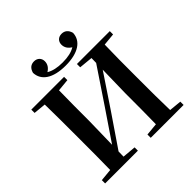

<svg xmlns="http://www.w3.org/2000/svg" viewBox="-243 -1166 1363 1363"><g transform="rotate(-45 438.5 -485.0)"><path d="M439 -789C567 -789 637 -839 640 -917C630 -954 607 -970 577 -970C544 -970 522 -948 522 -916C522 -886 538 -864 564 -848C532 -829 493 -820 439 -820C386 -820 346 -829 314 -848C340 -864 356 -886 356 -916C356 -948 333 -970 301 -970C270 -970 248 -954 238 -917C241 -839 310 -789 439 -789ZM503 -708 606 -698 605 -650 430 -389 274 -159 279 -394C279 -497 279 -599 281 -699L374 -708V-741H45V-708L138 -699C140 -597 140 -496 140 -394V-346C140 -243 140 -141 138 -42L45 -33V0H374V-33L272 -42L273 -93L438 -335L604 -583L599 -351C599 -244 599 -142 597 -42L503 -33V0H833V-33L740 -42C737 -143 737 -245 737 -346V-394C737 -497 737 -599 740 -699L833 -708V-741H503Z"/></g></svg>

Font: Source Han Serif CN
Style: Bold
Weight: 700
Designer: Ryoko NISHIZUKA 西塚涼子 (kana & ideographs); Frank Grießhammer (Latin, Greek & Cyrillic); Wenlong ZHANG 张文龙 (bopomofo); San
Foundry: Adobe
Version: Version 2.003;hotconv 1.1.1;makeotfexe 2.6.0